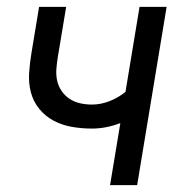

<svg xmlns="http://www.w3.org/2000/svg" viewBox="-20 -540 540 560"><path d="M301 0 331 -181Q310 -173 289.5 -169Q269 -165 248 -165Q218 -165 189.5 -170Q161 -175 136.5 -188Q112 -201 94.5 -222.5Q77 -244 70 -271Q63 -298 65 -328Q67 -358 72 -387L94 -520H173L149 -376Q146 -358 144.5 -340Q143 -322 146.5 -305.5Q150 -289 159.5 -275Q169 -261 182.5 -252Q196 -243 213 -239Q230 -235 248 -235Q274 -235 299.5 -245Q325 -255 346 -272L387 -520H466L380 0Z"/></svg>

Font: Iosevka
Style: Italic
Weight: 400
Italic angle: -9°
Monospace: yes
Designer: Belleve Invis
Foundry: Belleve Invis
Version: Version 32.5.0; ttfautohint (v1.8.4)